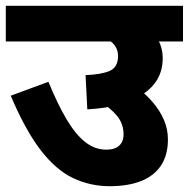

<svg xmlns="http://www.w3.org/2000/svg" viewBox="-20 -642 651 662"><path d="M0 -622H611V-499H0ZM323 -618Q357 -615 395 -602Q433 -589 466.5 -566Q500 -543 520.5 -512Q541 -481 541 -441Q541 -362 471.5 -316.5Q402 -271 281 -265L275 -383Q329 -385 358 -397.5Q387 -410 387 -449Q387 -480 360.5 -500.5Q334 -521 299 -533ZM458 -336Q485 -315 508 -288Q531 -261 545 -229Q559 -197 559 -161Q559 -108 535.5 -72Q512 -36 467 -18Q422 0 358 0Q291 0 232 -28Q173 -56 120.5 -124Q68 -192 17 -312L147 -360Q178 -284 209 -231.5Q240 -179 273.5 -152.5Q307 -126 346 -126Q367 -126 380 -132.5Q393 -139 399.5 -150.5Q406 -162 406 -179Q406 -215 383.5 -242.5Q361 -270 321 -294Z"/></svg>

Font: Noto Sans Devanagari ExtraBold
Style: Regular
Weight: 800
Version: Version 2.003